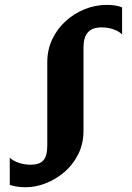

<svg xmlns="http://www.w3.org/2000/svg" viewBox="-20 -774 554 806"><path d="M89 12Q66 12 49.8 9.2Q33.5 6.5 21 2V-111.5Q36 -98 59.8 -90.2Q83.5 -82.5 109 -82.5Q145.5 -82.5 162 -100.8Q178.5 -119 178.5 -164.5V-513Q178.5 -565.5 199.5 -609.5Q220.5 -653.5 256.2 -685.8Q292 -718 336.5 -735.8Q381 -753.5 428 -753.5Q447 -753.5 463.2 -751Q479.5 -748.5 492.5 -743V-629.5Q479 -643 456 -651Q433 -659 406.5 -659Q367 -659 348.8 -638Q330.5 -617 330.5 -575.5V-225Q330.5 -170 308.2 -126Q286 -82 249.8 -51.2Q213.5 -20.5 171.2 -4.2Q129 12 89 12Z"/></svg>

Font: Merriweather 48pt
Style: Bold
Weight: 700
Version: Version 2.100